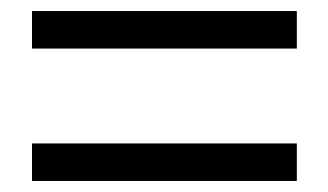

<svg xmlns="http://www.w3.org/2000/svg" viewBox="-20 -543 595 348"><path d="M38 -455V-523H518V-455ZM38 -215V-283H518V-215Z"/></svg>

Font: Noto Sans KR Thin
Style: Regular
Weight: 400
Version: Version 2.004-H2;hotconv 1.0.118;makeotfexe 2.5.65603